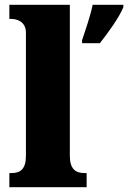

<svg xmlns="http://www.w3.org/2000/svg" viewBox="-20 -780 534 800"><path d="M19 0H341V-59H331C296 -59 271 -75 271 -130V-760H19V-701H29C44 -701 88 -694 88 -644V-130C88 -75 64 -59 29 -59H19ZM322 -613V-600H396C431 -644 477 -708 494 -750V-760H366C358 -718 335 -651 322 -613Z"/></svg>

Font: Noto Serif Ethiopic SemiCondensed Black
Style: Regular
Weight: 900
Width: 4
Designer: Monotype Design Team
Foundry: Monotype Imaging Inc.
Version: Version 2.102